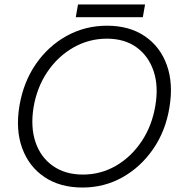

<svg xmlns="http://www.w3.org/2000/svg" viewBox="-20 -827 812 859"><path d="M349 12Q249 12 179.5 -34.5Q110 -81 79.5 -163.5Q49 -246 67 -354Q85 -460 140.5 -540.5Q196 -621 278.5 -666.5Q361 -712 459 -712Q559 -712 628 -665Q697 -618 726.5 -535.5Q756 -453 738 -346Q721 -241 665 -160Q609 -79 527.5 -33.5Q446 12 349 12ZM351 -46Q431 -46 499 -85.5Q567 -125 613.5 -194.5Q660 -264 675 -354Q690 -442 667 -509.5Q644 -577 590.5 -615.5Q537 -654 458 -654Q378 -654 308.5 -614.5Q239 -575 192 -505.5Q145 -436 130 -346Q116 -258 139 -190.5Q162 -123 217 -84.5Q272 -46 351 -46ZM319 -750 329 -807H629L619 -750Z"/></svg>

Font: Figtree Light
Style: Italic
Weight: 300
Italic angle: -9.5°
Foundry: Erik Kennedy
Version: Version 2.001; ttfautohint (v1.8.4.7-5d5b);gftools[0.9.27]